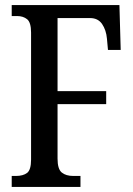

<svg xmlns="http://www.w3.org/2000/svg" viewBox="-20 -734 524 754"><path d="M26 0V-43H42Q71 -43 86.5 -55Q102 -67 102 -107V-606Q102 -646 86.5 -658.5Q71 -671 47 -671H26V-714H449L454 -538H404L400 -582Q397 -616 381 -639.5Q365 -663 334 -663H206V-376H397V-325H206V-111Q206 -70 222.5 -56.5Q239 -43 268 -43H296V0Z"/></svg>

Font: Noto Serif Lao ExtraCondensed Medium
Style: Regular
Weight: 500
Width: 2
Designer: Monotype Design Team
Foundry: Monotype Imaging Inc.
Version: Version 2.003; ttfautohint (v1.8.4.7-5d5b)